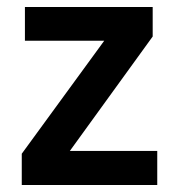

<svg xmlns="http://www.w3.org/2000/svg" viewBox="-20 -527 509 547"><path d="M428 0H42V-89L277 -411H51V-507H415V-423L179 -97H428Z"/></svg>

Font: Hind Guntur SemiBold
Style: Regular
Weight: 600
Designer: Manushi Parikh, Hitesh Malaviya
Foundry: Indian Type Foundry
Version: Version 1.000;PS 1.0;hotconv 1.0.86;makeotf.lib2.5.63406; tt